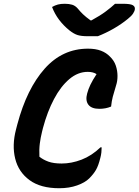

<svg xmlns="http://www.w3.org/2000/svg" viewBox="-20 -978 735 1018"><path d="M294 20Q195 20 136.5 -23Q78 -66 60.5 -137Q43 -208 65 -292L72 -319Q122 -507 216.5 -613.5Q311 -720 447 -720Q487 -720 515.5 -709Q544 -698 563 -678Q585 -657 594 -630Q603 -603 603 -575.5Q603 -548 596 -527Q584 -488 578 -465Q572 -442 569 -413Q541 -401 507 -401Q465 -401 448.5 -423Q432 -445 442 -482Q448 -505 459.5 -529Q471 -553 492 -585Q474 -597 445 -597Q393 -597 347.5 -558.5Q302 -520 266.5 -453Q231 -386 208 -300L203 -280Q195 -248 191 -216.5Q187 -185 189 -147Q209 -131 236.5 -121Q264 -111 307 -111Q359 -111 412.5 -131.5Q466 -152 513 -197H519Q519 -184 517.5 -170Q516 -156 512 -141Q502 -100 489 -77.5Q476 -55 453 -32Q431 -10 389 5Q347 20 294 20ZM499 -786H443Q412 -786 392 -792Q372 -798 348 -817Q317 -842 293.5 -873Q270 -904 256 -941Q272 -950 287 -954Q302 -958 323 -958Q346 -958 362.5 -953Q379 -948 392 -933Q405 -917 420 -902.5Q435 -888 460 -870H465Q511 -895 541 -917.5Q571 -940 590 -958H631Q671 -958 684 -950.5Q697 -943 695 -929Q694 -919 685.5 -906Q677 -893 658 -878Q624 -850 583 -826.5Q542 -803 499 -786Z"/></svg>

Font: Recursive Mn Csl St
Style: Bold Italic
Weight: 700
Italic angle: -15°
Monospace: yes
Version: Version 1.079;hotconv 1.0.112;makeotfexe 2.5.65598; ttfautoh